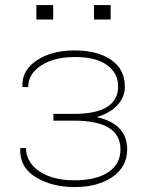

<svg xmlns="http://www.w3.org/2000/svg" viewBox="-20 -737 588 765"><path d="M273.4 -283.2Q450.7 -283.2 450.7 -393.1Q450.7 -445.3 406.7 -477.5Q362.3 -509.8 279.3 -509.8Q196.3 -509.8 144.5 -476.6Q92.8 -443.4 92.3 -390.1H70.3L69.3 -393.1Q66.4 -456.1 126 -496.1Q185.5 -536.1 277.3 -536.1Q368.2 -536.1 422.9 -498.5Q477.5 -460.9 477.5 -391.6Q477.5 -350.6 448.2 -318.4Q418.9 -286.1 365.2 -270.5Q486.8 -243.7 486.8 -141.6Q486.3 -71.8 427.7 -31.7Q369.1 8.3 277.8 8.3Q186.5 8.3 122.1 -31.2Q57.6 -70.8 60.5 -144L61.5 -147H83.5Q84 -90.8 136.7 -54.7Q189.5 -18.6 276.4 -18.6Q363.3 -18.6 411.1 -50.8Q460 -83 460 -141.6Q460 -256.8 273.4 -256.3H192.9V-283.2ZM191.9 -659.2H125V-716.8H191.9ZM420.9 -659.2H354.5V-716.8H420.9Z"/></svg>

Font: Roboto-Thin
Style: Regular
Weight: 250
Designer: Google
Version: Version 1.100141; 2013; ttfautohint (v0.94.14-c901) -l 8 -r 